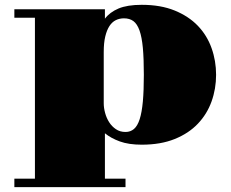

<svg xmlns="http://www.w3.org/2000/svg" viewBox="-20 -582 960 797"><path d="M125 159.7V-508.3H39.6V-543.5H415.5V-504.4Q435.5 -531.2 471.9 -546.6Q508.3 -562 568.4 -562Q647 -562 705.1 -538.3Q763.2 -514.6 801.3 -474.9Q839.4 -435.1 858.2 -382.3Q877 -329.6 877 -271.5Q877 -213.4 858.2 -160.9Q839.4 -108.4 801.3 -68.4Q763.2 -28.3 705.1 -4.9Q647 18.6 568.4 18.6Q514.2 18.6 477.3 5.1Q440.4 -8.3 415.5 -28.8V159.7H501V194.8H39.6V159.7ZM410.6 -153.3Q410.6 -134.3 416.3 -113.3Q421.9 -92.3 433.1 -74.7Q444.3 -57.1 461.2 -45.7Q478 -34.2 501 -34.2Q521.5 -34.2 536.1 -46.6Q550.8 -59.1 559.8 -87.2Q568.8 -115.2 573 -160.6Q577.1 -206.1 577.1 -271.5Q577.1 -338.4 573 -383.3Q568.8 -428.2 559.1 -455.6Q549.3 -482.9 533.7 -494.4Q518.1 -505.9 494.6 -505.9Q476.1 -505.9 460.7 -498.3Q445.3 -490.7 434.3 -473.9Q423.3 -457 417 -430.7Q410.6 -404.3 410.6 -366.2Z"/></svg>

Font: GravitasOne
Style: Regular
Weight: 400
Designer: Riccardo De Franceschi
Foundry: Sorkin Type Co.
Version: Version 1.001